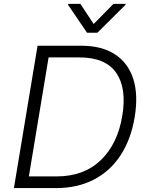

<svg xmlns="http://www.w3.org/2000/svg" viewBox="-20 -961 757 981"><path d="M266 0H51.1L171.9 -727.3H396Q500 -727.3 567.3 -683.4Q634.6 -639.6 660.9 -557.7Q687.1 -475.9 668 -361.9Q649.1 -248.6 595.9 -167.4Q542.6 -86.3 459 -43.1Q375.4 0 266 0ZM127.5 -59.7H269.5Q409.1 -59.7 495.2 -142.9Q581.3 -226.2 604.8 -369.3Q628.2 -509.9 573.9 -588.8Q519.5 -667.6 386 -667.6H228.3ZM390.6 -941.4 458.5 -838.4 560 -941.4H622.2L621.1 -936.4L477.6 -793.7H424.7L327.8 -936.4L328.5 -941.4Z"/></svg>

Font: Inter Light  BETA
Style: Italic
Weight: 300
Italic angle: 9.39999°
Designer: Rasmus Andersson
Foundry: rsms
Version: Version 3.011;git-f93a4a705